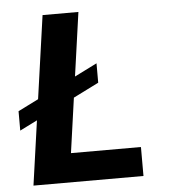

<svg xmlns="http://www.w3.org/2000/svg" viewBox="-50 -733 701 779"><g transform="rotate(-5 300.0 -343.0)"><path d="M55 0 152 -686H298L218 -118H503V0ZM21 -227V-306L353 -472V-393Z"/></g></svg>

Font: Chivo Mono Medium SemiBold
Style: Italic
Weight: 600
Italic angle: -8.05°
Monospace: yes
Version: Version 1.008